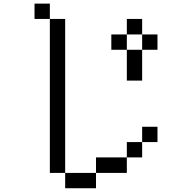

<svg xmlns="http://www.w3.org/2000/svg" viewBox="-20 -879 1040 1040"><path d="M583 -609.4V-692.4H667V-609.4ZM167 -776.4V-859.4H250V-776.4ZM667 -609.4H750V-442.4H667ZM750 -609.4V-692.4H667V-776.4H750V-692.4H833V-609.4ZM750 -109.4V-26.4H667V57.6H500V140.6H333V57.6H250V-776.4H333V57.6H500V-26.4H667V-109.4ZM750 -109.4V-192.4H833V-109.4Z"/></svg>

Font: KH Dot Kodenmachou 12
Style: Regular
Weight: 400
Designer: Original version for X68000 by Keitarou Hiraki (http://hp.vector.co.jp/authors/VA000874/) / TrueType conversion by Homem
Version: Version 1.00.20150527